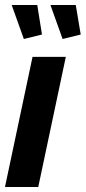

<svg xmlns="http://www.w3.org/2000/svg" viewBox="-24 -753 345 773"><path d="M23 -733H126L145 -614L72 -596ZM179 -733H281L301 -614L228 -596ZM107 -524H241L130 0H-4Z"/></svg>

Font: Raleway-v4020
Style: Bold Italic
Weight: 700
Italic angle: -12°
Designer: Matt McInerney, Pablo Impallari, Rodrigo Fuenzalida
Foundry: Matt McInerney, Pablo Impallari, Rodrigo Fuenzalida
Version: Version 4.020;PS 004.020;hotconv 1.0.88;makeotf.lib2.5.64775